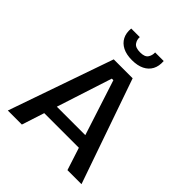

<svg xmlns="http://www.w3.org/2000/svg" viewBox="-235 -1002 1141 1141"><g transform="rotate(45 335.5 -431.5)"><path d="M26 0 256 -660H415L645 0H527L342 -571H329L144 0ZM141 -142V-222H544V-142ZM200 -863H272Q270 -839 284 -819.5Q298 -800 338 -800Q376 -800 389 -819Q402 -838 401 -863H473Q476 -822 460.5 -793Q445 -764 413.5 -748.5Q382 -733 336 -733Q289 -733 257.5 -749Q226 -765 211 -794Q196 -823 200 -863Z"/></g></svg>

Font: Bricolage Grotesque 96pt ExtraBold Medium
Style: Regular
Weight: 500
Version: Version 1.001;gftools[0.9.33.dev8+g029e19f]